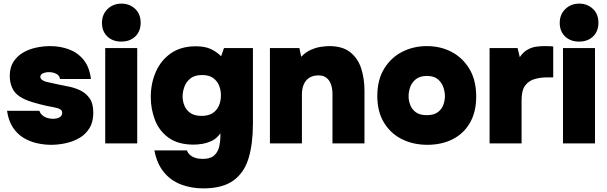

<svg xmlns="http://www.w3.org/2000/svg" viewBox="-20 -793 3359 1062"><path d="M263 8Q224 8 184 -1Q144 -10 109.5 -31Q75 -52 51 -88.5Q27 -125 19 -180H198Q202 -167 212.5 -157Q223 -147 238.5 -141.5Q254 -136 272 -136Q284 -136 293.5 -138Q303 -140 310 -144.5Q317 -149 320.5 -155Q324 -161 324 -168Q324 -182 313 -188.5Q302 -195 283 -198.5Q264 -202 240 -207Q203 -215 160.5 -227.5Q118 -240 89 -259Q74 -269 63.5 -281.5Q53 -294 46.5 -309Q40 -324 37 -340Q34 -356 34 -374Q34 -420 54.5 -451.5Q75 -483 107.5 -502Q140 -521 179.5 -529.5Q219 -538 257 -538Q313 -538 361.5 -520Q410 -502 442.5 -462Q475 -422 483 -356H312Q310 -374 292.5 -384Q275 -394 250 -394Q240 -394 231.5 -392Q223 -390 216.5 -387Q210 -384 206.5 -379Q203 -374 203 -368Q203 -364 205.5 -359Q208 -354 215 -349.5Q222 -345 234 -341Q267 -333 296.5 -327Q326 -321 356 -315Q389 -309 421 -294.5Q453 -280 474.5 -251Q496 -222 496 -170Q496 -119 475 -84.5Q454 -50 419.5 -30Q385 -10 344 -1Q303 8 263 8Z M562 0V-527H739V0ZM651 -563Q603 -563 573.5 -591.5Q544 -620 544 -666Q544 -713 575 -743Q606 -773 652 -773Q696 -773 727 -744.5Q758 -716 758 -667Q758 -620 728.5 -591.5Q699 -563 651 -563Z M1104 249Q1038 249 981.5 227.5Q925 206 886.5 159.5Q848 113 834 39H1014Q1019 53 1030.5 63.5Q1042 74 1060 80Q1078 86 1101 86Q1143 86 1164 67.5Q1185 49 1192 19.5Q1199 -10 1199 -42V-56Q1180 -28 1153.5 -15Q1127 -2 1100 2.5Q1073 7 1051 7Q966 7 913.5 -30.5Q861 -68 837.5 -128.5Q814 -189 814 -256Q814 -333 842.5 -397Q871 -461 926.5 -499Q982 -537 1063 -537Q1113 -537 1145.5 -522Q1178 -507 1203 -482L1219 -527H1379V-109Q1379 2 1355 82Q1331 162 1271 205.5Q1211 249 1104 249ZM1095 -152Q1133 -152 1156.5 -167.5Q1180 -183 1191 -209Q1202 -235 1202 -265Q1202 -296 1191 -321.5Q1180 -347 1157.5 -362.5Q1135 -378 1098 -378Q1056 -378 1032.5 -358.5Q1009 -339 999.5 -312Q990 -285 990 -260Q990 -234 1000 -209Q1010 -184 1033 -168Q1056 -152 1095 -152Z M1473 0V-527H1636L1646 -479Q1671 -505 1699.5 -517.5Q1728 -530 1755 -534Q1782 -538 1801 -538Q1875 -538 1917.5 -504Q1960 -470 1978 -414Q1996 -358 1996 -291V0H1819V-276Q1819 -292 1815.5 -309.5Q1812 -327 1803.5 -342Q1795 -357 1780 -366.5Q1765 -376 1741 -376Q1710 -376 1689.5 -362Q1669 -348 1659.5 -324.5Q1650 -301 1650 -272V0Z M2344 8Q2266 8 2203.5 -23Q2141 -54 2104 -114.5Q2067 -175 2067 -262Q2067 -351 2104.5 -412.5Q2142 -474 2204 -506Q2266 -538 2341 -538Q2418 -538 2479.5 -505Q2541 -472 2577.5 -410Q2614 -348 2614 -259Q2614 -173 2579 -113Q2544 -53 2483 -22.5Q2422 8 2344 8ZM2341 -156Q2379 -156 2401 -172Q2423 -188 2432 -212.5Q2441 -237 2441 -261Q2441 -285 2432 -311Q2423 -337 2401.5 -355Q2380 -373 2341 -373Q2303 -373 2280.5 -355Q2258 -337 2249 -311.5Q2240 -286 2240 -261Q2240 -236 2249.5 -211.5Q2259 -187 2281 -171.5Q2303 -156 2341 -156Z M2688 0V-527H2843L2855 -477Q2875 -506 2899 -519Q2923 -532 2947 -535Q2971 -538 2991 -538Q3008 -538 3022 -537.5Q3036 -537 3040 -536V-365H3006Q2969 -365 2936.5 -355.5Q2904 -346 2884.5 -319.5Q2865 -293 2865 -240V0Z M3094 0V-527H3271V0ZM3183 -563Q3135 -563 3105.5 -591.5Q3076 -620 3076 -666Q3076 -713 3107 -743Q3138 -773 3184 -773Q3228 -773 3259 -744.5Q3290 -716 3290 -667Q3290 -620 3260.5 -591.5Q3231 -563 3183 -563Z"/></svg>

Font: Onest Black
Style: Regular
Weight: 900
Designer: Dmitri Voloshin, Andrey Kudryavtsev
Foundry: Dmitri Voloshin, Andrey Kudryavtsev
Version: Version 1.000;gftools[0.9.33]